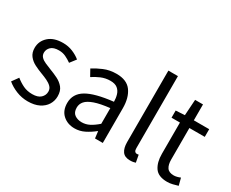

<svg xmlns="http://www.w3.org/2000/svg" viewBox="-116 -1192 1924 1601"><g transform="rotate(30 846.0 -391.5)"><path d="M234 13Q176 13 123 -8.5Q70 -30 32 -62L76 -123Q112 -94 150 -76Q188 -58 237 -58Q291 -58 317.5 -83Q344 -108 344 -143Q344 -171 325.5 -189.5Q307 -208 278.5 -221.5Q250 -235 220 -246Q182 -260 145.5 -278.5Q109 -297 85.5 -327Q62 -357 62 -403Q62 -468 111 -512.5Q160 -557 249 -557Q299 -557 342.5 -539Q386 -521 417 -495L373 -438Q345 -458 315.5 -472Q286 -486 250 -486Q198 -486 173.5 -462.5Q149 -439 149 -407Q149 -382 165.5 -365Q182 -348 209 -336.5Q236 -325 266 -313Q306 -298 343.5 -279.5Q381 -261 406 -230.5Q431 -200 431 -148Q431 -104 408.5 -67.5Q386 -31 342 -9Q298 13 234 13Z M685 13Q617 13 572 -27.5Q527 -68 527 -141Q527 -230 607 -277.5Q687 -325 860 -344Q860 -379 850.5 -410.5Q841 -442 817 -461.5Q793 -481 748 -481Q701 -481 659 -463Q617 -445 585 -423L550 -486Q587 -510 642 -533.5Q697 -557 763 -557Q863 -557 907 -496Q951 -435 951 -334V0H876L868 -65H865Q826 -33 780.5 -10Q735 13 685 13ZM711 -61Q750 -61 785 -79Q820 -97 860 -132V-283Q769 -273 715 -254Q661 -235 638 -208.5Q615 -182 615 -147Q615 -101 643 -81Q671 -61 711 -61Z M1219 13Q1168 13 1145.5 -18.5Q1123 -50 1123 -108V-796H1215V-102Q1215 -81 1222.5 -72Q1230 -63 1240 -63Q1244 -63 1248 -63.5Q1252 -64 1259 -65L1272 5Q1262 8 1250 10.5Q1238 13 1219 13Z M1577 13Q1491 13 1457 -36.5Q1423 -86 1423 -168V-469H1342V-538L1428 -543L1438 -696H1514V-543H1662V-469H1514V-165Q1514 -116 1532.5 -88.5Q1551 -61 1598 -61Q1613 -61 1630 -65.5Q1647 -70 1660 -76L1678 -7Q1655 0 1629 6.5Q1603 13 1577 13Z"/></g></svg>

Font: Source Han Sans
Style: Regular
Weight: 400
Designer: Ryoko NISHIZUKA Ë•øÂ°öÊ∂ºÂ≠ê (kana, bopomofo & ideographs); Paul D. Hunt (Latin, Greek & Cyrillic); Sandoll Communicatio
Foundry: Adobe
Version: Version 2.004;hotconv 1.0.118;makeotfexe 2.5.65603